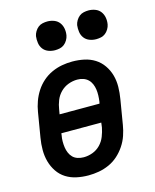

<svg xmlns="http://www.w3.org/2000/svg" viewBox="-113 -816 726 901"><g transform="rotate(-15 250.0 -366.0)"><path d="M205 8Q175 8 147 2Q119 -4 96 -18.5Q73 -33 57.5 -56Q42 -79 34.5 -106Q27 -133 27 -162.5Q27 -192 32 -221L52 -341Q56 -366 65 -391Q74 -416 88.5 -438.5Q103 -461 123.5 -479Q144 -497 168.5 -508Q193 -519 218 -523.5Q243 -528 268 -528Q298 -528 326 -522Q354 -516 377 -501.5Q400 -487 416 -464Q432 -441 439.5 -414Q447 -387 446.5 -357.5Q446 -328 441 -299L421 -179Q417 -154 408.5 -129Q400 -104 385 -81.5Q370 -59 350 -41Q330 -23 305.5 -12Q281 -1 255.5 3.5Q230 8 205 8ZM341 -304 343 -313Q345 -328 345.5 -343Q346 -358 344 -372Q342 -386 336.5 -399Q331 -412 321 -421.5Q311 -431 297.5 -435.5Q284 -440 269 -440Q247 -440 225.5 -432Q204 -424 187.5 -407.5Q171 -391 162.5 -369.5Q154 -348 151 -327L147 -304ZM205 -80Q227 -80 248.5 -88Q270 -96 286 -112.5Q302 -129 310.5 -150.5Q319 -172 323 -193L326 -216H132L131 -207Q128 -192 128 -177Q128 -162 130 -148Q132 -134 137.5 -121Q143 -108 152.5 -98.5Q162 -89 176 -84.5Q190 -80 205 -80ZM405 -600Q388 -600 372.5 -606Q357 -612 347.5 -624.5Q338 -637 335.5 -653.5Q333 -670 335 -687Q337 -698 343.5 -709Q350 -720 359.5 -727.5Q369 -735 381 -737.5Q393 -740 404 -740Q421 -740 436.5 -734Q452 -728 461.5 -715.5Q471 -703 474 -686.5Q477 -670 474 -653Q472 -642 465.5 -631Q459 -620 449.5 -612.5Q440 -605 428 -602.5Q416 -600 405 -600ZM205 -600Q188 -600 172.5 -606Q157 -612 147.5 -624.5Q138 -637 135.5 -653.5Q133 -670 135 -687Q137 -698 143.5 -709Q150 -720 159.5 -727.5Q169 -735 181 -737.5Q193 -740 204 -740Q221 -740 236.5 -734Q252 -728 261.5 -715.5Q271 -703 274 -686.5Q277 -670 274 -653Q272 -642 265.5 -631Q259 -620 249.5 -612.5Q240 -605 228 -602.5Q216 -600 205 -600Z"/></g></svg>

Font: Iosevka Semibold
Style: Italic
Weight: 600
Italic angle: -9°
Monospace: yes
Designer: Belleve Invis
Foundry: Belleve Invis
Version: Version 32.5.0; ttfautohint (v1.8.4)